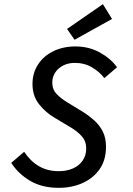

<svg xmlns="http://www.w3.org/2000/svg" viewBox="-20 -890 640 922"><path d="M262 12Q182 12 125 -21.5Q68 -55 34 -108L96 -161Q126 -116 167 -92Q208 -68 262 -68Q300 -68 330 -81Q360 -94 377 -119Q394 -144 394 -177Q394 -212 372.5 -236Q351 -260 315 -281L243 -324Q200 -349 168 -389Q136 -429 136 -487Q136 -539 162.5 -580Q189 -621 236 -644Q283 -667 342 -667Q407 -667 459.5 -638Q512 -609 542 -567L481 -515Q458 -545 422 -566.5Q386 -588 339 -588Q308 -588 283.5 -575.5Q259 -563 245 -541.5Q231 -520 231 -494Q231 -460 252.5 -438Q274 -416 304 -398L381 -351Q412 -331 436.5 -308Q461 -285 475 -255.5Q489 -226 489 -185Q489 -122 459 -78.5Q429 -35 377.5 -11.5Q326 12 262 12ZM338 -699 302 -751 474 -870 518 -799Z"/></svg>

Font: Source Code Pro ExtraLight Medium
Style: Italic
Weight: 500
Italic angle: -11°
Monospace: yes
Version: Version 1.016;hotconv 1.0.116;makeotfexe 2.5.65601